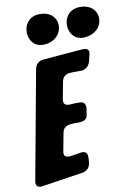

<svg xmlns="http://www.w3.org/2000/svg" viewBox="-103 -1034 740 1091"><g transform="rotate(-10 267.0 -488.5)"><path d="M427 -797C482 -797 534 -832 534 -891C534 -932 502 -972 438 -972C378 -972 347 -930 347 -883C347 -839 374 -797 427 -797ZM195 -797C259 -797 301 -839 301 -891C301 -932 270 -972 205 -972C145 -972 115 -928 115 -883C115 -839 142 -797 195 -797ZM288 -42C315 -46 332 -65 335 -92L337 -120C337 -143 332 -157 305 -157L300 -156H298L234 -146C214 -146 201 -150 201 -173L202 -177V-179L222 -285C229 -324 265 -327 297 -327H320C323 -327 327 -327 330 -328C353 -330 366 -341 369 -362L375 -400C375 -424 367 -438 340 -438H312C308 -438 304 -438 301 -437L282 -436C263 -436 250 -443 250 -463C250 -468 250 -471 251 -473L270 -574C275 -597 294 -613 317 -613L340 -614H383C408 -615 428 -633 435 -658C438 -670 440 -681 443 -692L444 -695C445 -700 446 -704 446 -708C446 -729 431 -733 412 -733L182 -714C153 -711 136 -695 131 -667L16 -42C15 -39 15 -36 15 -31C15 -14 25 -5 44 -5L49 -6H51Z"/></g></svg>

Font: Bangerz
Style: Bold
Weight: 700
Designer: vernon adams
Foundry: Vernon Adams
Version: Version 2.10;December 28, 2023;FontCreator 13.0.0.2683 64-bi